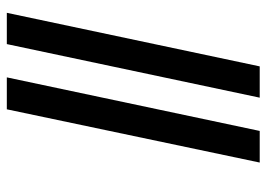

<svg xmlns="http://www.w3.org/2000/svg" viewBox="-132 -668 800 577"><g transform="rotate(-90 268.5 -380.0)"><path d="M263 0H357L518 -760H424ZM68 0H163L324 -760H228Z"/></g></svg>

Font: Noto Serif Condensed Black
Style: Italic
Weight: 900
Width: 3
Italic angle: -12°
Designer: Monotype Design Team
Foundry: Monotype Imaging Inc.
Version: Version 2.013